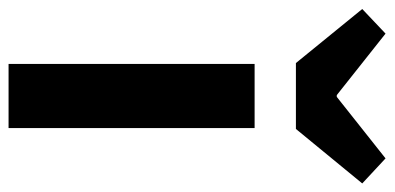

<svg xmlns="http://www.w3.org/2000/svg" viewBox="-296 -648 898 437"><g transform="rotate(90 152.5 -429.0)"><path d="M79 0H225V-560H79ZM77 -654H227L351 -805L294 -858L154 -747H150L10 -858L-46 -805Z"/></g></svg>

Font: Noto Sans Japanese Bold
Style: Bold
Weight: 700
Designer: Ryoko NISHIZUKA (kana & ideographs); Paul D. Hunt (Latin, Greek & Cyrillic); Wenlong ZHANG (bopomofo); Sandoll Communica
Foundry: Adobe Systems Incorporated
Version: Version 1.000;PS 1;hotconv 1.0.78;makeotf.lib2.5.61930